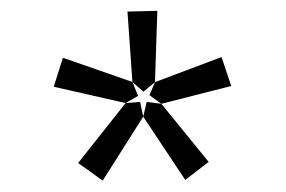

<svg xmlns="http://www.w3.org/2000/svg" viewBox="-20 -781 520 349"><path d="M316.7 -454 240.3 -569 246.7 -595.7 273.3 -592.3 359.3 -486.7ZM166.7 -452.7 122 -484.7 208.3 -593.7 234.7 -595.7 240.3 -569ZM208.3 -593.7 77.7 -623.3 94.3 -676 220.7 -632 231 -606.7ZM240.7 -614.3 220.7 -632 211.7 -760 266 -761.3 261.7 -631.7ZM273.3 -592.3 251.7 -608 261.7 -631.7 382.7 -677.3 400.3 -624.7Z"/></svg>

Font: Bitter Thin
Style: Regular
Weight: 100
Designer: Sol Matas, and Bitter project Authors
Foundry: Sol Matas
Version: Version 2.002